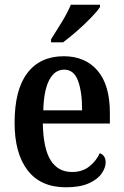

<svg xmlns="http://www.w3.org/2000/svg" viewBox="-20 -786 525 816"><path d="M260 10Q153 10 97.5 -62Q42 -134 42 -264Q42 -405 96.5 -476Q151 -547 251 -547Q342 -547 394.5 -486Q447 -425 447 -306V-261H162Q164 -154 195.5 -104.5Q227 -55 286 -55Q330 -55 359.5 -78.5Q389 -102 404 -135Q415 -131 422 -121.5Q429 -112 429 -96Q429 -73 411.5 -48Q394 -23 356.5 -6.5Q319 10 260 10ZM329 -317Q329 -396 311.5 -443Q294 -490 253 -490Q212 -490 189 -445.5Q166 -401 164 -317ZM197 -619Q218 -652 242.5 -692Q267 -732 281 -766H405V-756Q394 -739 367 -711Q340 -683 307.5 -654.5Q275 -626 248 -606H197Z"/></svg>

Font: Noto Serif Condensed SemiBold
Style: Regular
Weight: 600
Width: 3
Designer: Monotype Design Team
Foundry: Monotype Imaging Inc.
Version: Version 2.013